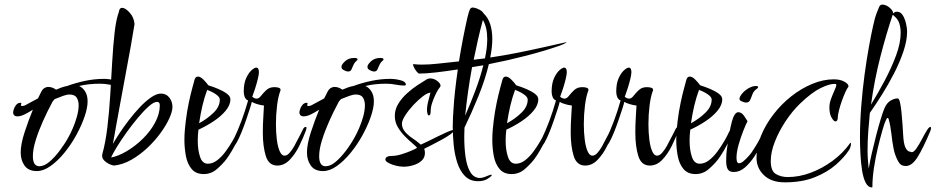

<svg xmlns="http://www.w3.org/2000/svg" viewBox="-20 -773 4069 835"><path d="M140 -29Q104 -29 87 -52.5Q70 -76 70 -110Q70 -146 87 -198Q104 -250 123 -296Q106 -285 88 -276Q70 -267 56 -267Q46 -267 41.5 -272Q37 -277 37 -283Q37 -288 40 -298Q43 -308 50.5 -317Q58 -326 69 -326Q73 -326 73 -323Q73 -322 72.5 -321.5Q72 -321 72 -320Q71 -318 71 -316Q71 -312 76 -312Q79 -312 83.5 -313Q88 -314 93 -317Q103 -322 116 -329.5Q129 -337 145 -345L160 -375Q166 -386 174 -390.5Q182 -395 189 -395Q200 -395 208.5 -391.5Q217 -388 224 -383Q235 -388 247.5 -392.5Q260 -397 272 -399Q310 -413 351 -421.5Q392 -430 432 -430Q454 -430 477 -424Q500 -418 500 -405Q500 -401 492 -401Q476 -401 455.5 -405Q435 -409 415 -409Q390 -409 367 -406.5Q344 -404 324 -399Q340 -392 350.5 -375Q361 -358 361 -332Q361 -304 347.5 -265Q334 -226 311.5 -185Q289 -144 260 -108.5Q231 -73 200 -51Q169 -29 140 -29ZM151 -50Q172 -50 194.5 -69Q217 -88 239 -117Q261 -146 278 -177Q286 -191 296.5 -215Q307 -239 314.5 -266Q322 -293 322 -315Q322 -335 313.5 -348.5Q305 -362 282 -362Q271 -362 254 -356Q237 -350 218 -342Q214 -338 210.5 -333.5Q207 -329 205 -324Q186 -289 167 -246.5Q148 -204 135.5 -164Q123 -124 123 -94Q123 -50 151 -50Z M476 -53Q460 -55 442 -67.5Q424 -80 424 -96Q424 -100 425 -103Q439 -153 447 -220Q455 -287 459.5 -361Q464 -435 468 -505Q472 -575 478.5 -632Q485 -689 497 -721Q499 -739 511 -739Q525 -739 544 -718Q563 -697 565 -668Q559 -629 549 -573.5Q539 -518 527.5 -456.5Q516 -395 505 -335Q494 -275 485 -225.5Q476 -176 471 -147Q481 -165 499 -192.5Q517 -220 540 -250Q563 -280 588 -306.5Q613 -333 637 -349.5Q661 -366 680 -366Q703 -366 716.5 -348.5Q730 -331 730 -308Q730 -288 716 -257.5Q702 -227 677.5 -193.5Q653 -160 620.5 -129.5Q588 -99 551 -78Q514 -57 476 -53ZM463 -88Q495 -94 532 -116Q569 -138 601.5 -170Q634 -202 654.5 -240Q675 -278 675 -315Q675 -330 663 -330Q649 -330 627 -310.5Q605 -291 579.5 -260.5Q554 -230 530 -196.5Q506 -163 488 -133.5Q470 -104 463 -88Z M866 -16Q832 -16 813.5 -38Q795 -60 788.5 -94.5Q782 -129 782 -164Q782 -188 784 -209.5Q786 -231 788 -247Q793 -288 801 -326Q809 -364 816.5 -391Q824 -418 826 -426Q830 -440 841 -440Q852 -440 866 -425.5Q880 -411 886 -402Q909 -395 931 -385.5Q953 -376 967.5 -365Q982 -354 982 -341Q982 -316 961 -291Q940 -266 908 -245Q876 -224 843 -209Q840 -185 840 -161Q840 -121 850 -91Q860 -61 884 -61Q905 -61 924.5 -76Q944 -91 961 -114Q978 -137 991.5 -160.5Q1005 -184 1012 -200Q1014 -206 1021 -206Q1025 -206 1025 -197.5Q1025 -189 1013 -163Q1001 -139 988.5 -117.5Q976 -96 964 -80Q947 -58 922.5 -37Q898 -16 866 -16ZM846 -237Q881 -256 908.5 -282.5Q936 -309 936 -340Q936 -351 919.5 -362.5Q903 -374 881 -382Q869 -350 860.5 -314Q852 -278 846 -237Z M1186 -53Q1149 -53 1136 -94.5Q1123 -136 1123 -197Q1123 -230 1125 -261.5Q1127 -293 1128 -314Q1112 -316 1097.5 -320.5Q1083 -325 1075 -330Q1074 -323 1067 -301.5Q1060 -280 1050.5 -252Q1041 -224 1030 -197Q1019 -170 1009 -152.5Q999 -135 991 -135Q987 -135 987 -141Q987 -149 994 -163Q1014 -204 1030 -247Q1046 -290 1059 -336Q1049 -340 1044.5 -350.5Q1040 -361 1040 -374Q1040 -410 1050.5 -433Q1061 -456 1074 -467.5Q1087 -479 1094 -479Q1106 -479 1106 -459Q1106 -449 1101 -428.5Q1096 -408 1089 -386.5Q1082 -365 1077 -352Q1077 -352 1083 -348Q1089 -344 1096 -344Q1106 -344 1115.5 -356.5Q1125 -369 1138.5 -381.5Q1152 -394 1173 -394Q1184 -394 1192 -391.5Q1200 -389 1200 -383V-380Q1190 -355 1185 -314.5Q1180 -274 1180 -233Q1180 -197 1184 -165.5Q1188 -134 1196.5 -115Q1205 -96 1217 -96Q1229 -96 1240 -109Q1251 -122 1259.5 -137Q1268 -152 1271 -159Q1292 -198 1297 -209.5Q1302 -221 1310 -221Q1313 -221 1313 -217Q1313 -215 1311 -207Q1299 -174 1281.5 -138.5Q1264 -103 1240 -78Q1216 -53 1186 -53Z M1385 -29Q1349 -29 1332 -52.5Q1315 -76 1315 -110Q1315 -146 1332 -198Q1349 -250 1368 -296Q1351 -285 1333 -276Q1315 -267 1301 -267Q1291 -267 1286.5 -272Q1282 -277 1282 -283Q1282 -288 1285 -298Q1288 -308 1295.5 -317Q1303 -326 1314 -326Q1318 -326 1318 -323Q1318 -322 1317.5 -321.5Q1317 -321 1317 -320Q1316 -318 1316 -316Q1316 -312 1321 -312Q1324 -312 1328.5 -313Q1333 -314 1338 -317Q1348 -322 1361 -329.5Q1374 -337 1390 -345L1405 -375Q1411 -386 1419 -390.5Q1427 -395 1434 -395Q1445 -395 1453.5 -391.5Q1462 -388 1469 -383Q1480 -388 1492.5 -392.5Q1505 -397 1517 -399Q1555 -413 1596 -421.5Q1637 -430 1677 -430Q1699 -430 1722 -424Q1745 -418 1745 -405Q1745 -401 1737 -401Q1721 -401 1700.5 -405Q1680 -409 1660 -409Q1635 -409 1612 -406.5Q1589 -404 1569 -399Q1585 -392 1595.5 -375Q1606 -358 1606 -332Q1606 -304 1592.5 -265Q1579 -226 1556.5 -185Q1534 -144 1505 -108.5Q1476 -73 1445 -51Q1414 -29 1385 -29ZM1396 -50Q1417 -50 1439.5 -69Q1462 -88 1484 -117Q1506 -146 1523 -177Q1531 -191 1541.5 -215Q1552 -239 1559.5 -266Q1567 -293 1567 -315Q1567 -335 1558.5 -348.5Q1550 -362 1527 -362Q1516 -362 1499 -356Q1482 -350 1463 -342Q1459 -338 1455.5 -333.5Q1452 -329 1450 -324Q1431 -289 1412 -246.5Q1393 -204 1380.5 -164Q1368 -124 1368 -94Q1368 -50 1396 -50ZM1607 -462Q1598 -462 1585 -470Q1578 -474 1578 -483Q1578 -492 1593.5 -506.5Q1609 -521 1634 -521Q1648 -521 1648 -515Q1648 -511 1643 -508Q1634 -500 1629.5 -489Q1625 -478 1621 -470Q1617 -462 1607 -462ZM1494 -462Q1485 -462 1472 -470Q1465 -474 1465 -483Q1465 -492 1480.5 -506.5Q1496 -521 1521 -521Q1535 -521 1535 -515Q1535 -511 1530 -508Q1521 -500 1516.5 -489Q1512 -478 1508 -470Q1504 -462 1494 -462Z M1735 -48Q1720 -48 1701.5 -52.5Q1683 -57 1669.5 -64.5Q1656 -72 1656 -79Q1656 -95 1686 -95Q1703 -95 1726 -102Q1749 -109 1768.5 -117.5Q1788 -126 1794 -130Q1790 -136 1775 -148.5Q1760 -161 1742 -179Q1724 -197 1710.5 -219.5Q1697 -242 1697 -269Q1697 -297 1712 -321.5Q1727 -346 1749.5 -366.5Q1772 -387 1795.5 -402.5Q1819 -418 1836 -428Q1843 -432 1851 -432Q1867 -432 1881.5 -421Q1896 -410 1896 -400Q1896 -399 1894 -395Q1886 -386 1876.5 -367Q1867 -348 1860 -327.5Q1853 -307 1853 -290Q1853 -271 1845 -271Q1841 -271 1839 -279Q1837 -287 1837 -294Q1837 -314 1843.5 -337Q1850 -360 1852 -370Q1840 -370 1819.5 -354.5Q1799 -339 1778 -316.5Q1757 -294 1742.5 -271.5Q1728 -249 1728 -235Q1728 -216 1741 -200.5Q1754 -185 1773.5 -172Q1793 -159 1810 -144Q1820 -148 1841 -158.5Q1862 -169 1885.5 -180.5Q1909 -192 1927.5 -200Q1946 -208 1952 -208Q1954 -208 1954 -207Q1954 -200 1939 -189Q1924 -178 1902 -166Q1880 -154 1858.5 -143Q1837 -132 1825 -126Q1828 -117 1828 -108Q1828 -87 1813.5 -74Q1799 -61 1777.5 -54.5Q1756 -48 1735 -48Z M2059 15Q2024 15 2002 -7.5Q1980 -30 1968.5 -66Q1957 -102 1953 -143.5Q1949 -185 1949 -222Q1949 -244 1950 -262.5Q1951 -281 1952 -294Q1954 -332 1959 -377.5Q1964 -423 1971 -471Q1919 -463 1875.5 -458Q1832 -453 1803 -453Q1799 -453 1791 -463Q1783 -473 1778.5 -484Q1774 -495 1778 -494Q1788 -493 1797 -492.5Q1806 -492 1816 -492Q1846 -492 1882.5 -496Q1919 -500 1976 -506Q1984 -556 1993.5 -605Q2003 -654 2013 -698Q2018 -718 2022.5 -730Q2027 -742 2040 -740Q2052 -738 2065 -731Q2078 -724 2083 -715Q2103 -696 2112 -667.5Q2121 -639 2121 -604Q2121 -567 2112 -523Q2167 -531 2225.5 -542.5Q2284 -554 2339.5 -566.5Q2395 -579 2440 -589Q2447 -591 2442 -587.5Q2437 -584 2428 -580Q2419 -576 2413 -574Q2350 -552 2269 -531Q2188 -510 2106 -494Q2090 -427 2061 -355.5Q2032 -284 2000 -218Q2000 -208 1999.5 -198.5Q1999 -189 1999 -179Q1999 -130 2004.5 -91.5Q2010 -53 2023 -29Q2032 -12 2043.5 -5.5Q2055 1 2066 1Q2077 1 2087 -3Q2097 -7 2102 -9Q2113 -14 2117 -13Q2121 -12 2116 -7Q2113 -3 2098 6Q2083 15 2059 15ZM2040 -513 2054 -515 2089 -519Q2094 -542 2096.5 -563Q2099 -584 2099 -603Q2099 -655 2080 -686Q2069 -646 2059 -602Q2049 -558 2040 -513ZM2003 -270Q2027 -325 2048 -381Q2069 -437 2082 -489Q2069 -487 2057 -485Q2045 -483 2033 -481Q2023 -427 2015.5 -373.5Q2008 -320 2003 -270Z M2205 -16Q2171 -16 2152.5 -38Q2134 -60 2127.5 -94.5Q2121 -129 2121 -164Q2121 -188 2123 -209.5Q2125 -231 2127 -247Q2132 -288 2140 -326Q2148 -364 2155.5 -391Q2163 -418 2165 -426Q2169 -440 2180 -440Q2191 -440 2205 -425.5Q2219 -411 2225 -402Q2248 -395 2270 -385.5Q2292 -376 2306.5 -365Q2321 -354 2321 -341Q2321 -316 2300 -291Q2279 -266 2247 -245Q2215 -224 2182 -209Q2179 -185 2179 -161Q2179 -121 2189 -91Q2199 -61 2223 -61Q2244 -61 2263.5 -76Q2283 -91 2300 -114Q2317 -137 2330.5 -160.5Q2344 -184 2351 -200Q2353 -206 2360 -206Q2364 -206 2364 -197.5Q2364 -189 2352 -163Q2340 -139 2327.5 -117.5Q2315 -96 2303 -80Q2286 -58 2261.5 -37Q2237 -16 2205 -16ZM2185 -237Q2220 -256 2247.5 -282.5Q2275 -309 2275 -340Q2275 -351 2258.5 -362.5Q2242 -374 2220 -382Q2208 -350 2199.5 -314Q2191 -278 2185 -237Z M2525 -53Q2488 -53 2475 -94.5Q2462 -136 2462 -197Q2462 -230 2464 -261.5Q2466 -293 2467 -314Q2451 -316 2436.5 -320.5Q2422 -325 2414 -330Q2413 -323 2406 -301.5Q2399 -280 2389.5 -252Q2380 -224 2369 -197Q2358 -170 2348 -152.5Q2338 -135 2330 -135Q2326 -135 2326 -141Q2326 -149 2333 -163Q2353 -204 2369 -247Q2385 -290 2398 -336Q2388 -340 2383.5 -350.5Q2379 -361 2379 -374Q2379 -410 2389.5 -433Q2400 -456 2413 -467.5Q2426 -479 2433 -479Q2445 -479 2445 -459Q2445 -449 2440 -428.5Q2435 -408 2428 -386.5Q2421 -365 2416 -352Q2416 -352 2422 -348Q2428 -344 2435 -344Q2445 -344 2454.5 -356.5Q2464 -369 2477.5 -381.5Q2491 -394 2512 -394Q2523 -394 2531 -391.5Q2539 -389 2539 -383V-380Q2529 -355 2524 -314.5Q2519 -274 2519 -233Q2519 -197 2523 -165.5Q2527 -134 2535.5 -115Q2544 -96 2556 -96Q2568 -96 2579 -109Q2590 -122 2598.5 -137Q2607 -152 2610 -159Q2631 -198 2636 -209.5Q2641 -221 2649 -221Q2652 -221 2652 -217Q2652 -215 2650 -207Q2638 -174 2620.5 -138.5Q2603 -103 2579 -78Q2555 -53 2525 -53Z M2806 -53Q2769 -53 2756 -94.5Q2743 -136 2743 -197Q2743 -230 2745 -261.5Q2747 -293 2748 -314Q2732 -316 2717.5 -320.5Q2703 -325 2695 -330Q2694 -323 2687 -301.5Q2680 -280 2670.5 -252Q2661 -224 2650 -197Q2639 -170 2629 -152.5Q2619 -135 2611 -135Q2607 -135 2607 -141Q2607 -149 2614 -163Q2634 -204 2650 -247Q2666 -290 2679 -336Q2669 -340 2664.5 -350.5Q2660 -361 2660 -374Q2660 -410 2670.5 -433Q2681 -456 2694 -467.5Q2707 -479 2714 -479Q2726 -479 2726 -459Q2726 -449 2721 -428.5Q2716 -408 2709 -386.5Q2702 -365 2697 -352Q2697 -352 2703 -348Q2709 -344 2716 -344Q2726 -344 2735.5 -356.5Q2745 -369 2758.5 -381.5Q2772 -394 2793 -394Q2804 -394 2812 -391.5Q2820 -389 2820 -383V-380Q2810 -355 2805 -314.5Q2800 -274 2800 -233Q2800 -197 2804 -165.5Q2808 -134 2816.5 -115Q2825 -96 2837 -96Q2849 -96 2860 -109Q2871 -122 2879.5 -137Q2888 -152 2891 -159Q2912 -198 2917 -209.5Q2922 -221 2930 -221Q2933 -221 2933 -217Q2933 -215 2931 -207Q2919 -174 2901.5 -138.5Q2884 -103 2860 -78Q2836 -53 2806 -53Z M3005 -16Q2971 -16 2952.5 -38Q2934 -60 2927.5 -94.5Q2921 -129 2921 -164Q2921 -188 2923 -209.5Q2925 -231 2927 -247Q2932 -288 2940 -326Q2948 -364 2955.5 -391Q2963 -418 2965 -426Q2969 -440 2980 -440Q2991 -440 3005 -425.5Q3019 -411 3025 -402Q3048 -395 3070 -385.5Q3092 -376 3106.5 -365Q3121 -354 3121 -341Q3121 -316 3100 -291Q3079 -266 3047 -245Q3015 -224 2982 -209Q2979 -185 2979 -161Q2979 -121 2989 -91Q2999 -61 3023 -61Q3044 -61 3063.5 -76Q3083 -91 3100 -114Q3117 -137 3130.5 -160.5Q3144 -184 3151 -200Q3153 -206 3160 -206Q3164 -206 3164 -197.5Q3164 -189 3152 -163Q3140 -139 3127.5 -117.5Q3115 -96 3103 -80Q3086 -58 3061.5 -37Q3037 -16 3005 -16ZM2985 -237Q3020 -256 3047.5 -282.5Q3075 -309 3075 -340Q3075 -351 3058.5 -362.5Q3042 -374 3020 -382Q3008 -350 2999.5 -314Q2991 -278 2985 -237Z M3225 -327Q3219 -327 3212.5 -329.5Q3206 -332 3200 -335Q3196 -338 3196 -343Q3196 -352 3207 -365.5Q3218 -379 3235 -389Q3252 -399 3268 -399Q3277 -399 3277 -394Q3277 -390 3268 -384Q3257 -376 3252 -362Q3247 -348 3242 -337.5Q3237 -327 3225 -327ZM3171 -25Q3152 -25 3145 -37Q3138 -49 3138 -74Q3138 -87 3139 -102Q3140 -117 3143 -136Q3152 -204 3163 -244.5Q3174 -285 3191 -285Q3205 -285 3216 -269Q3227 -253 3231 -246Q3224 -233 3212.5 -204Q3201 -175 3192 -143Q3183 -111 3183 -87Q3183 -63 3194 -63Q3203 -63 3214.5 -73Q3226 -83 3236.5 -95Q3247 -107 3250 -112Q3284 -163 3293.5 -190Q3303 -217 3312 -217Q3316 -217 3316 -211Q3316 -207 3314.5 -202.5Q3313 -198 3311 -191Q3305 -175 3292 -147.5Q3279 -120 3260.5 -92Q3242 -64 3219.5 -44.5Q3197 -25 3171 -25Z M3393 20Q3335 20 3302.5 -11Q3270 -42 3270 -87Q3270 -135 3290 -183.5Q3310 -232 3344 -276Q3378 -320 3421 -354Q3464 -388 3512 -408Q3560 -428 3606 -428Q3634 -428 3652 -418Q3670 -408 3670 -398Q3670 -395 3668 -393Q3664 -389 3656.5 -372.5Q3649 -356 3641.5 -335Q3634 -314 3628.5 -292.5Q3623 -271 3623 -256Q3621 -245 3613 -245Q3606 -245 3596.5 -261.5Q3587 -278 3587 -306Q3587 -324 3594.5 -344Q3602 -364 3609.5 -380.5Q3617 -397 3617 -404Q3617 -408 3613.5 -408Q3610 -408 3607 -408Q3586 -408 3548 -389.5Q3510 -371 3459 -322Q3425 -289 3396 -245Q3367 -201 3349.5 -156Q3332 -111 3332 -73Q3332 -29 3354.5 -16Q3377 -3 3406 -3Q3456 -3 3506.5 -22Q3557 -41 3601.5 -74Q3646 -107 3676 -149Q3677 -151 3678 -151.5Q3679 -152 3679 -152Q3681 -152 3681 -148Q3681 -143 3678.5 -134Q3676 -125 3672 -120Q3652 -89 3615 -56.5Q3578 -24 3523 -2Q3468 20 3393 20Z M3772 42Q3755 42 3744.5 21Q3734 0 3729 -32.5Q3724 -65 3722 -102.5Q3720 -140 3720 -173Q3720 -240 3725.5 -311Q3731 -382 3740 -448.5Q3749 -515 3759 -570Q3769 -625 3777.5 -662.5Q3786 -700 3791 -712Q3798 -729 3802.5 -741Q3807 -753 3817 -753Q3833 -753 3848.5 -740Q3864 -727 3864 -716V-714Q3870 -722 3881 -722Q3897 -722 3906.5 -706Q3916 -690 3920.5 -669.5Q3925 -649 3925 -636Q3925 -597 3909 -549.5Q3893 -502 3868 -453.5Q3843 -405 3815 -360.5Q3787 -316 3763 -282Q3759 -242 3756 -201Q3753 -160 3753 -119Q3753 -97 3754.5 -77Q3756 -57 3758 -39Q3763 -70 3772 -109Q3781 -148 3791 -186.5Q3801 -225 3810.5 -256Q3820 -287 3826 -301Q3836 -325 3852.5 -335Q3869 -345 3884 -345Q3890 -345 3894 -328Q3898 -311 3900.5 -285Q3903 -259 3905 -231.5Q3907 -204 3908 -184Q3910 -148 3917 -133Q3924 -118 3932 -115Q3940 -112 3945 -111Q3954 -111 3965.5 -127.5Q3977 -144 3988.5 -166Q4000 -188 4010 -204.5Q4020 -221 4026 -221Q4029 -221 4029 -216Q4029 -212 4026 -203Q3994 -127 3970 -89Q3946 -51 3919 -51Q3897 -51 3887 -70Q3872 -96 3866 -127.5Q3860 -159 3856.5 -192Q3853 -225 3845 -254Q3844 -260 3840 -260Q3837 -260 3834.5 -254Q3832 -248 3828 -239Q3825 -232 3816.5 -202.5Q3808 -173 3798 -131.5Q3788 -90 3781 -44.5Q3774 1 3774 40Q3774 42 3772 42ZM3768 -318Q3798 -367 3827.5 -422.5Q3857 -478 3877 -532Q3897 -586 3897 -630Q3897 -653 3891 -671.5Q3885 -690 3869 -703Q3868 -705 3866 -706Q3864 -707 3862 -708Q3835 -628 3809 -527.5Q3783 -427 3768 -318Z"/></svg>

Font: Comforter
Style: Regular
Weight: 400
Designer: Robert E. Leuschke
Foundry: Robert E. Leuschke
Version: Version 1.013; ttfautohint (v1.8.3)